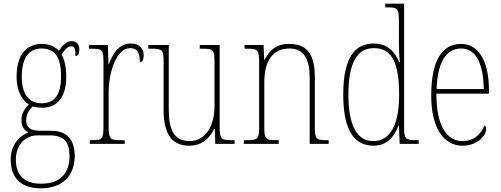

<svg xmlns="http://www.w3.org/2000/svg" viewBox="-20 -780 2717 1041"><path d="M201 241C320 241 385 172 385 66C385 -17 348 -71 258 -71H197C152 -71 122 -85 122 -126C122 -163 139 -185 157 -203C167 -199 194 -196 209 -196C295 -196 339 -259 339 -363C339 -423 328 -459 314 -485C335 -516 349 -529 367 -529C386 -529 389 -513 389 -476C403 -476 410 -489 410 -512C410 -536 397 -557 369 -557C337 -557 317 -529 299 -505C281 -525 248 -542 209 -542C121 -542 70 -483 70 -362C70 -295 95 -238 136 -214C119 -196 96 -167 96 -131C96 -92 114 -71 134 -62C92 -46 38 -1 38 85C38 180 89 241 201 241ZM206 -220C137 -220 98 -269 98 -364C98 -472 141 -517 204 -517C274 -517 311 -477 311 -365C311 -265 275 -220 206 -220ZM203 216C98 216 66 156 66 85C66 7 116 -46 182 -46H249C329 -46 357 -9 357 67C357 156 310 216 203 216Z M467 0H656V-20H638C576 -20 569 -25 569 -97V-277C569 -390 612 -519 685 -519C730 -519 738 -486 738 -443C753 -443 759 -459 759 -481C759 -516 736 -544 689 -544C621 -544 590 -483 570 -432H568L565 -536H462V-516H469C536 -516 541 -511 541 -441V-97C541 -25 535 -20 474 -20H467Z M1006 10C1075 10 1116 -30 1141 -81H1145L1147 0H1252V-20H1241C1177 -20 1171 -24 1171 -99V-536H1063V-516H1071C1142 -516 1143 -511 1143 -431V-203C1143 -104 1099 -15 1007 -15C926 -15 895 -75 895 -182V-536H784V-516H795C862 -516 867 -511 867 -443V-184C867 -46 917 10 1006 10Z M1302 0H1491V-20H1482C1418 -20 1413 -25 1413 -95V-333C1413 -454 1462 -517 1549 -517C1629 -517 1659 -456 1659 -364V0H1762V-20H1755C1693 -20 1687 -25 1687 -95V-361C1687 -485 1646 -542 1547 -542C1481 -542 1444 -512 1414 -456H1412L1409 -536H1306V-516H1318C1378 -516 1385 -511 1385 -441V-95C1385 -25 1379 -20 1315 -20H1302Z M2005 10C2075 10 2116 -34 2141 -100H2143L2147 0H2250V-20H2239C2179 -20 2171 -26 2171 -88V-760H2069V-740H2080C2137 -740 2143 -735 2143 -658V-544C2143 -511 2144 -477 2148 -444H2144C2119 -504 2077 -544 2005 -544C1903 -544 1841 -466 1841 -267C1841 -68 1904 10 2005 10ZM2004 -15C1921 -14 1869 -92 1869 -265C1869 -444 1918 -519 2008 -519C2110 -519 2144 -430 2144 -265C2144 -106 2097 -15 2004 -15Z M2488 10C2571 10 2616 -48 2616 -79C2616 -91 2612 -97 2607 -100C2589 -56 2552 -15 2489 -15C2401 -15 2346 -99 2346 -272H2631V-291C2631 -446 2577 -542 2480 -542C2376 -542 2318 -450 2318 -262C2318 -88 2384 10 2488 10ZM2603 -297H2347C2352 -431 2392 -517 2480 -517C2564 -517 2601 -428 2603 -297Z"/></svg>

Font: Noto Serif Georgian Condensed Thin
Style: Regular
Weight: 100
Width: 3
Designer: Monotype Design Team, Akaki Razmadze
Foundry: Google LLC
Version: Version 2.003